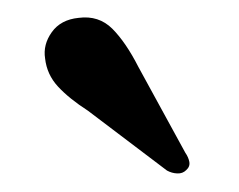

<svg xmlns="http://www.w3.org/2000/svg" viewBox="-20 -711 268 215"><path d="M135 -636 187.5 -540Q191 -535 192 -529.8Q193 -524.5 188.5 -520.5Q184.5 -516.5 178.5 -516.8Q172.5 -517 167 -520L78.5 -587Q57.5 -600.5 45 -614Q32.5 -627.5 30.5 -645.5Q28 -661 38 -675Q48 -689 68 -691Q90.5 -694 105.8 -678.8Q121 -663.5 135 -636Z"/></svg>

Font: Fraunces 24pt
Style: Regular
Weight: 400
Version: Version 1.000;[b76b70a41]